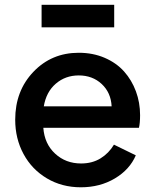

<svg xmlns="http://www.w3.org/2000/svg" viewBox="-20 -775 653 807"><path d="M154.8 -660.2V-754.9H460V-660.2ZM319.8 12.2Q240.2 12.2 177 -25.4Q113.8 -63 78.9 -127.7Q43.9 -192.4 43.9 -272Q43.9 -393.1 120.4 -473.1Q196.8 -553.2 311 -553.2Q370.6 -553.2 419.9 -532Q469.2 -510.7 501.5 -474.6Q533.7 -438.5 551.3 -391.1Q568.8 -343.8 568.8 -291Q568.8 -257.8 564 -237.8H162.1Q167 -170.4 211.7 -129.2Q256.3 -87.9 320.8 -87.9Q367.7 -87.9 402.6 -109.4Q437.5 -130.9 459 -167L550.8 -122.1Q525.4 -62.5 462.9 -25.1Q400.4 12.2 319.8 12.2ZM311 -458Q254.9 -458 214.6 -423.3Q174.3 -388.7 164.1 -328.1H449.2Q446.3 -385.7 407.5 -421.9Q368.7 -458 311 -458Z"/></svg>

Font: Plus Jakarta Sans SemiBold
Style: Regular
Weight: 600
Designer: Gumpita Rahayu
Foundry: Tokotype
Version: Version 2.006